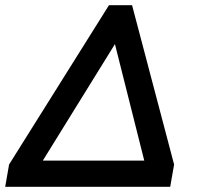

<svg xmlns="http://www.w3.org/2000/svg" viewBox="-20 -720 764 740"><path d="M15 -86 400 -700H489L651 -86L636 0H0ZM536 -101 423 -550 145 -101Z"/></svg>

Font: Bai Jamjuree SemiBold
Style: Italic
Weight: 600
Italic angle: -10°
Version: Version 1.000; ttfautohint (v1.6)